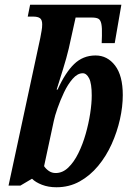

<svg xmlns="http://www.w3.org/2000/svg" viewBox="-20 -780 555 810"><path d="M218 10Q184 10 157 -0.5Q130 -11 115 -26L66 3H16L150 -620Q153 -637 155.5 -650.5Q158 -664 158 -677Q158 -696 149 -703Q140 -710 119 -710H97L107 -760H492L464 -598H409L410 -629Q411 -663 407.5 -679.5Q404 -696 395 -701Q386 -706 367 -706H299L270 -575Q261 -537 246 -488.5Q231 -440 219 -402H223Q255 -473 292.5 -509.5Q330 -546 383 -546Q433 -546 465.5 -503.5Q498 -461 498 -379Q498 -330 486 -276.5Q474 -223 451 -172Q428 -121 394 -80Q360 -39 316 -14.5Q272 10 218 10ZM215 -50Q244 -50 268 -73Q292 -96 310.5 -133.5Q329 -171 341.5 -215Q354 -259 360.5 -301.5Q367 -344 367 -377Q367 -428 356 -449.5Q345 -471 329 -471Q307 -471 286.5 -447.5Q266 -424 250 -390Q234 -356 222.5 -323Q211 -290 207 -270L166 -79Q174 -67 186.5 -58.5Q199 -50 215 -50Z"/></svg>

Font: Noto Serif ExtraCondensed
Style: Bold Italic
Weight: 700
Width: 2
Italic angle: -12°
Designer: Monotype Design Team
Foundry: Monotype Imaging Inc.
Version: Version 2.013; ttfautohint (v1.8.4.7-5d5b)